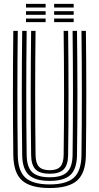

<svg xmlns="http://www.w3.org/2000/svg" viewBox="-20 -959 511 988"><path d="M235.8 8.5Q136.8 8.5 93.2 -30.6Q49.8 -69.8 48.5 -160Q46.5 -313.2 46.5 -474.4Q46.5 -635.5 48.5 -800H71.5Q69.5 -646.5 69.4 -483.6Q69.2 -320.8 71.5 -160.5Q72.5 -79.5 110.8 -44.8Q149 -10 235.8 -10Q321.8 -10 360 -44.8Q398.2 -79.5 399.2 -160.5Q401.2 -318.8 401.2 -479.8Q401.2 -640.8 399.2 -800H422Q424 -640.8 424.1 -480.4Q424.2 -320 422 -160Q420.8 -69.8 377.5 -30.6Q334.2 8.5 235.8 8.5ZM235.8 -28.2Q161 -28.2 128.1 -59Q95.2 -89.8 94.2 -160.8Q92 -322.2 92.1 -481.4Q92.2 -640.5 94.2 -800H117.2Q115.2 -644 115.1 -483Q115 -322 117.2 -161Q118 -99.5 145.6 -73.1Q173.2 -46.8 235.8 -46.8Q297.8 -46.8 325.1 -73.1Q352.5 -99.5 353.5 -161Q355.5 -319.2 355.5 -479.9Q355.5 -640.5 353.5 -800H376.2Q378.2 -639.2 378.4 -479.9Q378.5 -320.5 376.2 -160.8Q375.2 -89.8 342.6 -59Q310 -28.2 235.8 -28.2ZM235.8 -65Q185.5 -65 163.1 -87.2Q140.8 -109.5 140.2 -161.2Q138 -322.5 138.1 -481.4Q138.2 -640.2 140.2 -800H163Q161 -646.5 161 -483.6Q161 -320.8 163 -161.5Q163.5 -120 180.2 -101.6Q197 -83.2 235.8 -83.2Q274 -83.2 290.5 -101.6Q307 -120 307.5 -161.5Q309.8 -320.8 309.6 -480.6Q309.5 -640.5 307.5 -800H330.5Q332.5 -638.8 332.6 -479.8Q332.8 -320.8 330.5 -161.2Q329.8 -109.5 307.5 -87.2Q285.2 -65 235.8 -65ZM258.5 -920.2V-939.2H359.2V-920.2ZM113.8 -920.2V-939.2H214.8V-920.2ZM113.8 -882.8V-901.5H214.8V-882.8ZM258.5 -882.8V-901.5H359.2V-882.8ZM113.8 -845V-863.8H214.8V-845ZM258.5 -845V-863.8H359.2V-845Z"/></svg>

Font: Big Shoulders Inline Text
Style: Bold
Weight: 700
Designer: Patric King
Foundry: XO Type Co
Version: Version 1.000